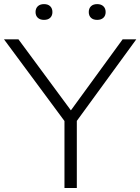

<svg xmlns="http://www.w3.org/2000/svg" viewBox="-31 -936 698 956"><path d="M290 0V-333.5L-11 -740H61L322 -386.5L579.5 -740H647.5L351.5 -334V0ZM453 -837Q433 -837 422 -847.5Q411 -858 411 -876Q411 -894 422 -904.8Q433 -915.5 453 -915.5Q472.5 -915.5 483.8 -904.8Q495 -894 495 -876Q495 -858 483.8 -847.5Q472.5 -837 453 -837ZM188 -837Q168.5 -837 157.2 -847.5Q146 -858 146 -876Q146 -894 157.2 -904.8Q168.5 -915.5 188 -915.5Q208 -915.5 219 -904.8Q230 -894 230 -876Q230 -858 219 -847.5Q208 -837 188 -837Z"/></svg>

Font: Encode Sans Expanded Light
Style: Regular
Weight: 300
Width: 7
Designer: Multiple Designers
Foundry: Impallari Type
Version: Version 3.000; ttfautohint (v1.8.3) -l 8 -r 50 -G 200 -x 14 